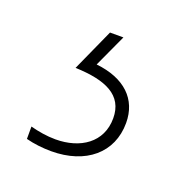

<svg xmlns="http://www.w3.org/2000/svg" viewBox="-60 -55 335 350"><g transform="rotate(20 107.5 120.0)"><path d="M183 145C183 99 152 69 96 63L125 0H99L62 82C121 84 158 100 158 145C158 192 120 217 72 217C55 217 38 214 23 210V234C38 238 56 240 72 240C139 240 183 203 183 145Z"/></g></svg>

Font: Noto Sans Arabic UI Cn Th
Style: Regular
Weight: 100
Width: 3
Designer: Monotype Design Team, Nadine Chahine and Nizar Qandah
Foundry: Monotype Imaging Inc.
Version: Version 2.010